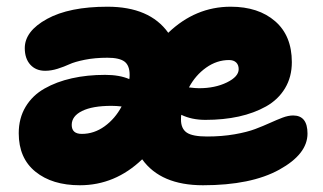

<svg xmlns="http://www.w3.org/2000/svg" viewBox="-20 -545 967 575"><path d="M219.2 9.8Q136.2 9.8 86.2 -30.8Q36.1 -71.3 36.1 -146Q36.1 -190.9 56.6 -225.1Q77.1 -259.3 113.3 -279.8Q149.4 -300.3 195.1 -310.5Q240.7 -320.8 294.9 -320.8Q337.9 -320.8 367.2 -308.1Q368.2 -312 368.2 -320.8Q368.2 -349.1 352.8 -360.6Q337.4 -372.1 301.8 -372.1Q264.2 -372.1 233.9 -366Q203.6 -359.9 187.7 -352.5Q171.9 -345.2 152.6 -339.1Q133.3 -333 115.2 -333Q87.4 -333 70.8 -351.3Q54.2 -369.6 54.2 -400.9Q54.2 -451.7 120.8 -488.3Q187.5 -524.9 301.8 -524.9Q428.2 -524.9 483.9 -446.8Q565.4 -524.9 670.9 -524.9Q753.9 -524.9 804 -481.4Q854 -438 854 -358.9Q854 -314.5 833.5 -280.5Q813 -246.6 776.9 -226.3Q740.7 -206.1 695.1 -196Q649.4 -186 595.2 -186Q554.2 -186 522.9 -201.2Q522 -197.3 522 -187Q522 -159.7 539.3 -147.9Q556.6 -136.2 600.1 -136.2Q644.5 -136.2 682.4 -142.8Q720.2 -149.4 744.6 -158.7Q769 -168 788.8 -177Q808.6 -186 825.9 -192.6Q843.3 -199.2 857.9 -199.2Q900.9 -199.2 900.9 -145Q900.9 -83.5 816.4 -36.9Q731.9 9.8 587.9 9.8Q461.4 9.8 405.8 -67.9Q324.7 9.8 219.2 9.8ZM666 -365.2Q629.4 -365.2 597.4 -342.5Q565.4 -319.8 545.9 -283.2Q565.4 -280.8 576.2 -280.8Q624 -280.8 659.4 -298.1Q694.8 -315.4 694.8 -337.9Q694.8 -350.6 687.3 -357.9Q679.7 -365.2 666 -365.2ZM194.8 -170.9Q194.8 -144 225.1 -144Q261.7 -144 293.2 -166.7Q324.7 -189.5 344.2 -226.1Q328.6 -228 314 -228Q256.8 -228 225.8 -212.6Q194.8 -197.3 194.8 -170.9Z"/></svg>

Font: Shantell Sans Normal
Style: Regular
Weight: 800
Designer: Stephen Nixon, Anya Danilova, Shantell Martin
Foundry: Arrow Type
Version: Version 1.006;[559af2be0]